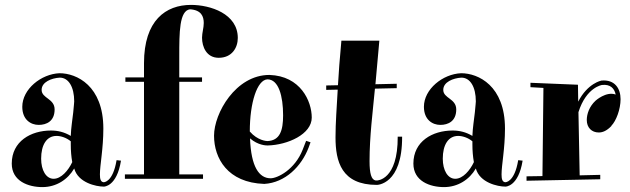

<svg xmlns="http://www.w3.org/2000/svg" viewBox="-20 -725 2574 784"><path d="M402 19C391 17 388 6 388 -13C388 -51 402 -118 402 -200C402 -375 293 -426 223 -426C148 -423 71 -361 71 -289C71 -236 106 -215 138 -215C170 -215 203 -230 203 -278C203 -323 150 -323 150 -358C150 -390 190 -406 224 -408C260 -408 283 -370 283 -311C283 -306 282 -300 279 -266C276 -238 270 -203 269 -170C242 -186 216 -192 188 -192C106 -192 28 -148 28 -57C28 15 96 39 153 39C210 39 257 8 283 -37C299 21 372 37 404 37C404 37 457 38 474 -69L456 -71C441 20 404 19 404 19ZM275 -63C259 -29 230 5 199 5C168 5 148 -30 148 -77C148 -133 170 -170 211 -170C228 -170 251 -163 269 -148V-135C269 -110 271 -85 275 -63Z M760 -705C657 -705 568 -642 568 -467V-409H492V-391H568V-13H490V5H809V-13H712V-391H805V-409H712V-496C712 -591 712 -682 756 -687C802 -684 812 -658 812 -631C812 -611 805 -591 805 -571C805 -534 823 -489 873 -489C927 -489 951 -530 951 -570C951 -669 839 -705 760 -705Z M1253 -245C1253 -312 1207 -415 1080 -419C942 -419 854 -262 854 -171C854 -79 909 21 1059 26C1145 21 1211 -46 1240 -122L1248 -144L1230 -150L1216 -114C1184 -32 1113 3 1085 3C1038 3 1005 -44 1001 -160C1034 -131 1068 -131 1073 -131C1155 -133 1253 -177 1253 -245ZM1072 -401C1118 -401 1136 -332 1136 -254C1136 -192 1123 -151 1072 -149C1068 -149 1032 -151 1000 -188C1000 -306 1030 -399 1072 -401Z M1312 -358 1359 -359C1355 -285 1350 -224 1350 -164C1350 -66 1374 30 1519 30C1519 30 1623 30 1622 -167H1604C1605 12 1519 12 1519 12H1514C1496 9 1489 -17 1489 -67C1489 -169 1502 -267 1511 -363L1600 -365V-383L1513 -381L1529 -559H1374C1367 -486 1363 -427 1360 -377L1312 -376Z M2042 19C2031 17 2028 6 2028 -13C2028 -51 2042 -118 2042 -200C2042 -375 1933 -426 1863 -426C1788 -423 1711 -361 1711 -289C1711 -236 1746 -215 1778 -215C1810 -215 1843 -230 1843 -278C1843 -323 1790 -323 1790 -358C1790 -390 1830 -406 1864 -408C1900 -408 1923 -370 1923 -311C1923 -306 1922 -300 1919 -266C1916 -238 1910 -203 1909 -170C1882 -186 1856 -192 1828 -192C1746 -192 1668 -148 1668 -57C1668 15 1736 39 1793 39C1850 39 1897 8 1923 -37C1939 21 2012 37 2044 37C2044 37 2097 38 2114 -69L2096 -71C2081 20 2044 19 2044 19ZM1915 -63C1899 -29 1870 5 1839 5C1808 5 1788 -30 1788 -77C1788 -133 1810 -170 1851 -170C1868 -170 1891 -163 1909 -148V-135C1909 -110 1911 -85 1915 -63Z M2340 -379 2146 -387V-369L2199 -366L2195 -6L2130 -5V13L2431 7V-11L2347 -9L2342 -267C2374 -369 2438 -378 2438 -378C2472 -382 2489 -364 2494 -339C2455 -353 2412 -314 2412 -314C2386 -290 2376 -259 2376 -235C2376 -204 2396 -184 2425 -184C2441 -184 2458 -191 2477 -211H2476C2496 -231 2514 -279 2514 -320C2514 -363 2491 -401 2436 -396C2436 -396 2380 -386 2341 -310Z"/></svg>

Font: Purple Purse
Style: Regular
Weight: 400
Designer: Astigmatic (AOETI)
Foundry: Astigmatic (AOETI)
Version: Version 1.000